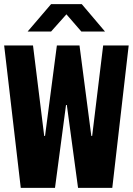

<svg xmlns="http://www.w3.org/2000/svg" viewBox="-20 -905 640 925"><path d="M80 0 0 -686H139L193 -250H197L254 -686H363L420 -250H424L477 -686H600L521 0H356L302 -399H298L245 0ZM113 -753 226 -885H374L486 -753H372L300 -836L226 -753Z"/></svg>

Font: Chivo Mono Medium
Style: Bold
Weight: 700
Monospace: yes
Version: Version 1.008